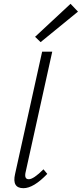

<svg xmlns="http://www.w3.org/2000/svg" viewBox="-20 -982 429 1007"><path d="M193 -761 164 -789 350 -962 389 -921ZM103 5Q42 5 59 -69L201 -711H254L115 -82Q105 -42 131 -42Q156 -42 208 -94L228 -70Q156 5 103 5Z"/></svg>

Font: EauTestText Semilight
Style: Italic
Weight: 300
Italic angle: -12°
Designer: Christian Thalmann (Catharsis Fonts)
Version: Version 0.001;PS 000.001;hotconv 1.0.88;makeotf.lib2.5.64775